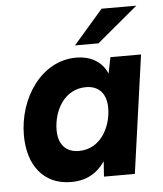

<svg xmlns="http://www.w3.org/2000/svg" viewBox="-51 -742 677 799"><g transform="rotate(-5 287.0 -343.0)"><path d="M215 10.5C262 10.5 315 -3.5 356.5 -64L352 0H481L550 -493H422L408.5 -425.5C386 -479.5 335.5 -503.5 280 -503.5C133.5 -503.5 35 -354.5 35 -200C35 -76 98.5 10.5 215 10.5ZM172.5 -210C172.5 -289.5 218 -377.5 309.5 -377.5C364 -377.5 394.5 -342.5 394.5 -283.5C394.5 -205.5 349.5 -115.5 258 -115.5C203 -115.5 172.5 -150.5 172.5 -210ZM279.5 -554.5H377.5L548 -697H403Z"/></g></svg>

Font: HK Grotesk ExtraBold
Style: Italic
Weight: 800
Italic angle: -16°
Designer: Alfredo Marco Pradil
Foundry: Hanken Design Co.
Version: Version 3.001;FEAKit 1.0